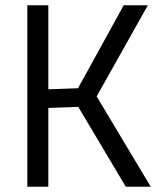

<svg xmlns="http://www.w3.org/2000/svg" viewBox="-20 -711 610 731"><path d="M84 0V-691H164V-371L277 -375L451 -691H543L348 -344L554 0H459L278 -304L164 -300V0Z"/></svg>

Font: Cairo Play
Style: Regular
Weight: 400
Designer: Mohamed Gaber, Accademia di Belle Arti di Urbino
Foundry: Kief Type Foundry, Accademia di Belle Arti di Urbino
Version: Version 3.119